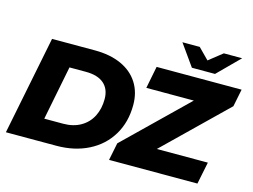

<svg xmlns="http://www.w3.org/2000/svg" viewBox="-117 -1112 1734 1316"><g transform="rotate(15 750.5 -454.5)"><path d="M156 -700H460Q568 -700 647 -664.5Q726 -629 768.5 -562.5Q811 -496 811 -406Q811 -284 755.5 -192Q700 -100 601 -50Q502 0 374 0H16ZM380 -158Q452 -158 504.5 -188.5Q557 -219 584 -272.5Q611 -326 611 -394Q611 -465 567 -503.5Q523 -542 438 -542H322L246 -158ZM1476 -576 1045 -157H1407L1375 0H748L773 -124L1204 -543H867L898 -700H1501ZM1449 -909 1297 -757H1133L1025 -909H1148L1223 -833L1319 -909Z"/></g></svg>

Font: Idrija
Style: Italic
Weight: 800
Italic angle: -11.3°
Designer: Julieta Ulanovsky
Foundry: Julieta Ulanovsky
Version: Version 7.200